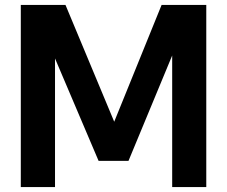

<svg xmlns="http://www.w3.org/2000/svg" viewBox="-20 -760 922 780"><path d="M64.5 0V-740H246L444 -265.5L636.5 -740H818V0H679.5V-534.5L502 -106.5H380.5L203.5 -522.5V0Z"/></svg>

Font: Encode Sans Semi Condensed
Style: Bold
Weight: 700
Width: 4
Designer: Multiple Designers
Foundry: Impallari Type
Version: Version 3.000; ttfautohint (v1.8.3) -l 8 -r 50 -G 200 -x 14 